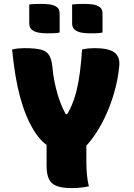

<svg xmlns="http://www.w3.org/2000/svg" viewBox="-20 -956 690 985"><path d="M436 0Q422 3 407.5 5Q393 7 378.5 8Q364 9 348 9Q299 9 270.5 -2Q242 -13 230.5 -38.5Q219 -64 219 -105Q219 -156 219 -210Q219 -264 219 -318H423Q423 -286 423 -255Q423 -224 423 -192.5Q423 -161 423 -130Q423 -91 426 -59.5Q429 -28 436 0ZM42 -702Q58 -706 74 -707.5Q90 -709 106 -709Q160 -709 189.5 -701.5Q219 -694 232 -673Q245 -652 249 -611Q252 -574 259.5 -537Q267 -500 277.5 -465.5Q288 -431 301.5 -401.5Q315 -372 330 -350L285 -370H355L311 -350Q332 -379 347.5 -415Q363 -451 373.5 -494.5Q384 -538 390.5 -589.5Q397 -641 401 -702Q417 -706 433 -707.5Q449 -709 465 -709Q536 -709 566 -687.5Q596 -666 592 -619Q587 -565 574 -512Q561 -459 542 -410Q523 -361 499.5 -318Q476 -275 450 -241Q424 -207 397 -183Q353 -183 321.5 -185Q290 -187 268 -192Q246 -197 229.5 -206.5Q213 -216 198 -230Q174 -254 153 -288Q132 -322 114.5 -364.5Q97 -407 83 -458.5Q69 -510 59 -571Q49 -632 42 -702ZM130 -933Q146 -935 163.5 -935.5Q181 -936 194 -936Q216 -936 237 -933Q258 -930 272 -919.5Q286 -909 286 -887V-789Q270 -786 252.5 -785.5Q235 -785 221 -785Q200 -785 179 -788.5Q158 -792 144 -803Q130 -814 130 -836ZM350 -933Q366 -935 383.5 -935.5Q401 -936 414 -936Q436 -936 457 -933Q478 -930 492 -919.5Q506 -909 506 -887V-789Q490 -786 472.5 -785.5Q455 -785 441 -785Q420 -785 399 -788.5Q378 -792 364 -803Q350 -814 350 -836Z"/></svg>

Font: Recursive Casual Black
Style: Regular
Weight: 900
Version: Version 1.047